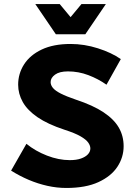

<svg xmlns="http://www.w3.org/2000/svg" viewBox="-20 -920 678 952"><path d="M35 -74 111 -207Q155 -171 213 -148.5Q271 -126 326 -126Q359 -126 381.5 -134Q404 -142 416 -155Q428 -168 428 -184Q428 -198 417.5 -213Q407 -228 379.5 -244Q352 -260 299 -277Q217 -304 166.5 -338.5Q116 -373 93 -414Q70 -455 70 -500Q70 -555 99.5 -601Q129 -647 187 -674.5Q245 -702 330 -702Q398 -702 465.5 -680.5Q533 -659 579 -627L508 -500Q467 -529 418 -547.5Q369 -566 317 -566Q275 -566 253 -550Q231 -534 231 -513Q231 -498 242.5 -484Q254 -470 281.5 -456Q309 -442 356 -426Q441 -398 493 -363.5Q545 -329 569 -287.5Q593 -246 593 -195Q593 -140 562 -93Q531 -46 468 -17Q405 12 309 12Q262 12 215 1.5Q168 -9 123 -28Q78 -47 35 -74ZM505 -900 403 -750H257L155 -900H276L330 -835L384 -900Z"/></svg>

Font: Radio Canada
Style: Regular
Weight: 400
Designer: Charles Daoud, Etienne Aubert Bonn, Alexandre Saumier Demers, Jacques Le Bailly
Foundry: Radio-Canada
Version: Version 2.104;gftools[0.9.28.dev5+ged2979d]